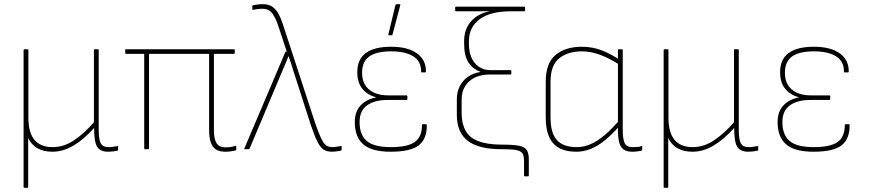

<svg xmlns="http://www.w3.org/2000/svg" viewBox="-20 -715 4164 920"><path d="M97 185Q93 185 93 181V-475Q93 -479 97 -479H112Q116 -479 116 -475V-152Q116 -79 145.5 -44.5Q175 -10 232 -10Q286 -10 335 -43Q384 -76 430 -129V-475Q430 -479 433 -479H449Q453 -479 453 -475V-92Q453 -48 462.5 -29Q472 -10 500 -10Q510 -10 520.5 -11.5Q531 -13 543 -15Q546 -17 546 -13V2Q546 4 545.5 5Q545 6 543 7Q535 9 522 10.5Q509 12 498 12Q461 12 446 -11Q431 -34 431 -100V-102Q381 -46 331.5 -17Q282 12 231 12Q146 12 115 -54V181Q115 185 112 185Z M1060 12Q1032 12 1015 1.5Q998 -9 990 -32.5Q982 -56 982 -93V-457H694V-4Q694 0 690 0H674Q671 0 671 -4V-457H584Q580 -457 580 -461V-475Q580 -479 584 -479H1102Q1105 -479 1105 -475V-461Q1105 -457 1102 -457H1005V-92Q1005 -48 1018 -28.5Q1031 -9 1060 -9Q1073 -9 1084.5 -10.5Q1096 -12 1108 -16Q1112 -18 1112 -13V2Q1112 4 1108 6Q1100 8 1087 10Q1074 12 1060 12Z M1571 12Q1547 12 1531 2Q1515 -8 1500.5 -37Q1486 -66 1468 -120L1386 -375Q1381 -392 1375 -410Q1369 -428 1363 -445H1362Q1355 -427 1347.5 -409Q1340 -391 1332 -373L1176 -3Q1174 0 1171 0H1154Q1149 0 1151 -4L1347 -465Q1348 -468 1352 -468H1354L1313 -592Q1303 -624 1286.5 -648.5Q1270 -673 1236 -673Q1225 -673 1214 -671.5Q1203 -670 1193 -668Q1189 -666 1189 -670V-685Q1189 -689 1193 -690Q1202 -692 1214 -693.5Q1226 -695 1239 -695Q1268 -695 1286 -682Q1304 -669 1315 -648Q1326 -627 1334 -603L1490 -126Q1512 -62 1527.5 -36Q1543 -10 1571 -10Q1582 -10 1593.5 -12Q1605 -14 1613 -15Q1617 -17 1617 -12V2Q1617 5 1613 7Q1603 9 1592 10.5Q1581 12 1571 12Z M1852 12Q1761 12 1720.5 -23.5Q1680 -59 1680 -130Q1680 -181 1708.5 -210.5Q1737 -240 1782 -248V-249Q1740 -260 1716 -290Q1692 -320 1692 -369Q1692 -431 1733 -461Q1774 -491 1854 -491Q1933 -491 1977 -460Q2021 -429 2021 -373Q2021 -368 2017 -368H2001Q1998 -368 1998 -372Q1998 -422 1959.5 -445.5Q1921 -469 1854 -469Q1784 -469 1749.5 -444.5Q1715 -420 1715 -366Q1715 -314 1748.5 -286Q1782 -258 1840 -258H1928Q1932 -258 1932 -254V-240Q1932 -236 1928 -236H1838Q1774 -236 1738.5 -210Q1703 -184 1703 -130Q1703 -69 1737.5 -39.5Q1772 -10 1853 -10Q1933 -10 1967.5 -34.5Q2002 -59 2002 -116Q2002 -120 2006 -120H2021Q2025 -120 2025 -115Q2026 -50 1987 -19Q1948 12 1852 12ZM1844 -546Q1840 -546 1841 -551L1875 -691Q1877 -695 1880 -695H1896Q1899 -695 1898 -690L1861 -550Q1860 -546 1857 -546Z M2495 130Q2491 130 2491 126V57Q2491 33 2484 21Q2477 9 2456 4.5Q2435 0 2395 0H2384Q2274 0 2221.5 -40Q2169 -80 2169 -165V-238Q2169 -291 2199.5 -326.5Q2230 -362 2282 -370V-371Q2244 -385 2224 -417Q2204 -449 2204 -505V-518Q2204 -574 2235.5 -611Q2267 -648 2324 -661V-662Q2305 -661 2288 -661Q2271 -661 2251 -661H2165Q2161 -661 2161 -665V-679Q2161 -683 2165 -683H2492Q2496 -683 2496 -679V-665Q2496 -661 2493 -661H2430Q2330 -661 2278.5 -623Q2227 -585 2227 -518V-505Q2227 -446 2255.5 -412.5Q2284 -379 2330 -379H2426Q2428 -379 2429 -378.5Q2430 -378 2430 -376V-362Q2430 -361 2429 -359.5Q2428 -358 2426 -358H2328Q2265 -358 2228.5 -325.5Q2192 -293 2192 -237V-176Q2192 -93 2237.5 -57.5Q2283 -22 2387 -22Q2440 -22 2467.5 -16.5Q2495 -11 2504.5 4.5Q2514 20 2514 51V126Q2514 130 2510 130Z M2742 12Q2666 12 2630.5 -28.5Q2595 -69 2595 -152V-324Q2595 -413 2642.5 -452Q2690 -491 2768 -491Q2821 -491 2866.5 -472.5Q2912 -454 2947 -429L2948 -405Q2898 -437 2854 -453Q2810 -469 2768 -469Q2702 -469 2660 -436Q2618 -403 2618 -324V-151Q2618 -78 2648.5 -44Q2679 -10 2744 -10Q2777 -10 2809.5 -24Q2842 -38 2876 -66.5Q2910 -95 2947 -138V-110Q2911 -69 2877.5 -42Q2844 -15 2810.5 -1.5Q2777 12 2742 12ZM3009 12Q2972 12 2956.5 -11Q2941 -34 2941 -88V-112V-121V-415V-425V-475Q2941 -479 2945 -479H2960Q2964 -479 2964 -475V-92Q2964 -48 2973.5 -29Q2983 -10 3011 -10Q3021 -10 3032.5 -10.5Q3044 -11 3054 -15Q3057 -17 3057 -13V2Q3057 4 3056.5 5Q3056 6 3054 7Q3046 9 3033.5 10.5Q3021 12 3009 12Z M3164 185Q3160 185 3160 181V-475Q3160 -479 3164 -479H3179Q3183 -479 3183 -475V-152Q3183 -79 3212.5 -44.5Q3242 -10 3299 -10Q3353 -10 3402 -43Q3451 -76 3497 -129V-475Q3497 -479 3500 -479H3516Q3520 -479 3520 -475V-92Q3520 -48 3529.5 -29Q3539 -10 3567 -10Q3577 -10 3587.5 -11.5Q3598 -13 3610 -15Q3613 -17 3613 -13V2Q3613 4 3612.5 5Q3612 6 3610 7Q3602 9 3589 10.5Q3576 12 3565 12Q3528 12 3513 -11Q3498 -34 3498 -100V-102Q3448 -46 3398.5 -17Q3349 12 3298 12Q3213 12 3182 -54V181Q3182 185 3179 185Z M3878 12Q3787 12 3746.5 -23.5Q3706 -59 3706 -130Q3706 -181 3734.5 -210.5Q3763 -240 3808 -248V-249Q3766 -260 3742 -290Q3718 -320 3718 -369Q3718 -431 3759 -461Q3800 -491 3880 -491Q3959 -491 4003 -460Q4047 -429 4047 -373Q4047 -368 4043 -368H4027Q4024 -368 4024 -372Q4024 -422 3985.5 -445.5Q3947 -469 3880 -469Q3810 -469 3775.5 -444.5Q3741 -420 3741 -366Q3741 -314 3774.5 -286Q3808 -258 3866 -258H3954Q3958 -258 3958 -254V-240Q3958 -236 3954 -236H3864Q3800 -236 3764.5 -210Q3729 -184 3729 -130Q3729 -69 3763.5 -39.5Q3798 -10 3879 -10Q3959 -10 3993.5 -34.5Q4028 -59 4028 -116Q4028 -120 4032 -120H4047Q4051 -120 4051 -115Q4052 -50 4013 -19Q3974 12 3878 12Z"/></svg>

Font: Sofia Sans Thin
Style: Regular
Weight: 250
Designer: Botio Nikoltchev, Ani Petrova
Foundry: lettersoup
Version: Version 4.101